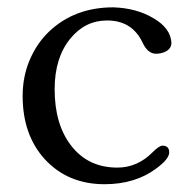

<svg xmlns="http://www.w3.org/2000/svg" viewBox="-20 -480 504 513"><path d="M40.5 -223.6Q40.5 -275.4 59.3 -319.6Q78.1 -363.8 110.4 -395Q178.7 -460.4 282.7 -460.4Q344.2 -458.5 389.6 -431.6Q436 -404.8 438 -365.7Q438 -344.7 410.2 -337.9Q402.8 -336.4 397 -336.4Q374.5 -336.4 360.4 -367.2Q332.5 -425.3 266.1 -425.3Q207.5 -425.3 168 -377Q126 -325.7 126 -241.7Q126 -148.4 169.4 -91.8Q214.8 -32.2 293.5 -32.2Q347.2 -32.2 387.7 -73.2Q405.3 -90.8 414.1 -90.8Q432.1 -90.8 432.1 -72.8Q432.1 -55.2 397.5 -29.8Q341.3 12.2 259.3 12.2Q161.1 12.2 99.6 -54.7Q40.5 -119.6 40.5 -223.6Z"/></svg>

Font: Ovo
Style: Regular
Weight: 400
Designer: Nicole Fally
Foundry: Sorkin Type Co.
Version: Version 1.001